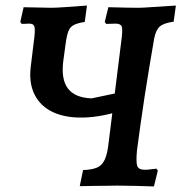

<svg xmlns="http://www.w3.org/2000/svg" viewBox="-20 -668 653 691"><path d="M534 3Q507 2 468.5 1Q430 0 402 0Q391 0 370.5 0.5Q350 1 323.5 1Q297 1 267 2L279 -56Q311 -57 329.5 -65Q348 -73 357.5 -94.5Q367 -116 371 -155L418 -532Q422 -565 417.5 -574Q413 -583 395 -583Q390 -583 381.5 -582.5Q373 -582 362 -582L357 -589L370 -642Q376 -642 394.5 -641.5Q413 -641 435.5 -640.5Q458 -640 478 -640Q494 -640 527 -642.5Q560 -645 613 -648L605 -590Q569 -585 555 -572.5Q541 -560 535 -530Q527 -484 518 -430Q509 -376 500.5 -321Q492 -266 485 -215.5Q478 -165 473 -127Q469 -84 474 -70.5Q479 -57 502 -57Q511 -57 521 -58.5Q531 -60 543 -61L548 -54ZM431 -274Q349 -247 283 -245Q217 -243 171.5 -264Q126 -285 104.5 -327.5Q83 -370 91 -431L104 -537Q107 -566 103 -574.5Q99 -583 85 -583Q80 -583 72.5 -582.5Q65 -582 58 -582L53 -589L65 -642L165 -640Q181 -640 216 -642.5Q251 -645 293 -648L285 -589Q259 -585 245.5 -578Q232 -571 226 -555.5Q220 -540 216 -509L208 -450Q199 -383 224.5 -349.5Q250 -316 310 -314L438 -341Z"/></svg>

Font: Alegreya SemiBold
Style: Italic
Weight: 600
Italic angle: -7°
Designer: Juan Pablo del Peral
Foundry: Huerta Tipografica
Version: Version 2.009